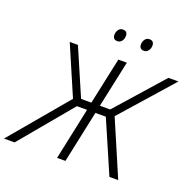

<svg xmlns="http://www.w3.org/2000/svg" viewBox="-201 -1056 1215 1210"><g transform="rotate(20 406.0 -451.0)"><path d="M-49 0 274 -384 132 -714H187L322 -401H391L458 -714H515L448 -401H517L794 -714H861L558 -371L717 0H658L507 -349H437L363 0H307L381 -349H313L22 0ZM590 -821Q559 -821 559 -853Q559 -870 569 -886Q579 -902 600 -902Q615 -902 622.5 -893.5Q630 -885 630 -871Q630 -850 618.5 -835.5Q607 -821 590 -821ZM412 -821Q381 -821 381 -853Q381 -870 391 -886Q401 -902 422 -902Q438 -902 445 -893.5Q452 -885 452 -871Q452 -850 441 -835.5Q430 -821 412 -821Z"/></g></svg>

Font: Noto Sans Light
Style: Italic
Weight: 300
Italic angle: -12°
Designer: Monotype Design Team
Foundry: Monotype Imaging Inc.
Version: Version 2.013; ttfautohint (v1.8.4.7-5d5b)